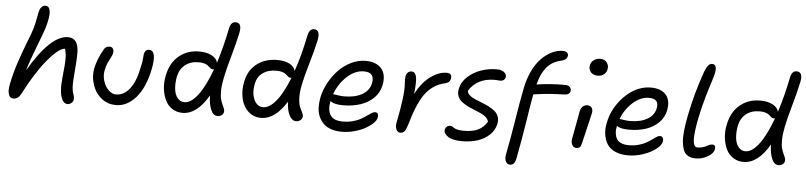

<svg xmlns="http://www.w3.org/2000/svg" viewBox="-51 -1059 6499 1549"><g transform="rotate(5 3198.5 -284.0)"><path d="M69.8 9.8Q43.5 9.8 32.5 -19.5Q21.5 -48.8 32.2 -103Q50.8 -195.3 80.3 -283.9Q109.9 -372.6 141.1 -451.2Q172.4 -529.8 184.1 -569.8Q193.8 -602.5 202.6 -651.1Q211.4 -699.7 216.8 -717.8Q221.7 -734.9 234.4 -746.8Q247.1 -758.8 265.1 -758.8Q279.8 -758.3 288.8 -748.3Q297.9 -738.3 301 -717.5Q304.2 -696.8 298.8 -661.9Q293.5 -627 279.8 -580.1Q267.1 -539.6 220.5 -419.7Q173.8 -299.8 152.8 -226.1Q326.2 -522 466.8 -522Q511.2 -522 531.7 -491.7Q552.2 -461.4 553 -405Q553.7 -348.6 545.9 -268.1Q536.6 -164.1 538.8 -126Q541 -87.9 553.2 -57.1Q559.1 -40.5 556.2 -21Q553.7 -5.9 539.6 5.1Q525.4 16.1 507.8 16.1Q482.9 16.1 466.8 -13.4Q450.7 -43 447.3 -89.8Q443.8 -136.7 450.2 -194.8Q462.4 -300.8 461.9 -348.4Q461.4 -396 450.2 -426.8Q400.4 -424.3 310.8 -316.9Q221.2 -209.5 129.9 -30.8Q108.4 9.8 69.8 9.8Z M898.9 -9.8Q866.7 -9.8 838.1 -19Q809.6 -28.3 788.1 -44.4Q766.6 -60.5 748.5 -82.3Q730.5 -104 719.7 -129.2Q709 -154.3 701.9 -181.4Q694.8 -208.5 694.8 -235.1Q694.8 -261.7 698.7 -287.1Q715.8 -369.6 763.7 -450.2Q769 -460.9 780.5 -468Q792 -475.1 806.6 -475.1Q827.1 -475.1 835.7 -460.9Q844.2 -446.8 839.8 -423.8Q836.9 -408.7 826.7 -390.9Q816.4 -373 804 -345.5Q791.5 -317.9 783.7 -278.8Q775.9 -237.8 789.1 -194.6Q802.2 -151.4 830.8 -123.3Q859.4 -95.2 892.6 -95.2Q956.5 -95.2 1003.7 -156.2Q1050.8 -217.3 1072.8 -334Q1078.6 -357.4 1081.1 -375.2Q1083.5 -393.1 1085 -410.4Q1086.4 -427.7 1087.9 -439Q1091.8 -458 1100.8 -467.5Q1109.9 -477.1 1127.9 -477.1Q1191.4 -477.1 1162.6 -327.1Q1130.9 -170.9 1059.3 -90.3Q987.8 -9.8 898.9 -9.8Z M1439 5.9Q1392.1 5.9 1355.7 -17.8Q1319.3 -41.5 1299.8 -81.5Q1280.3 -121.6 1273.7 -174.1Q1267.1 -226.6 1279.8 -284.2Q1300.3 -387.2 1369.1 -443.6Q1438 -500 1533.7 -499Q1592.8 -499 1633.5 -477.5Q1674.3 -456.1 1681.6 -420.9Q1725.1 -556.6 1753.9 -704.1Q1765.1 -759.8 1803.7 -759.8Q1860.4 -759.8 1838.9 -668Q1823.2 -592.8 1791.7 -481.9Q1760.3 -371.1 1747.6 -307.1Q1735.4 -248 1734.4 -202.6Q1733.4 -157.2 1740.2 -132.3Q1747.1 -107.4 1755.4 -89.6Q1763.7 -71.8 1769.5 -57.6Q1775.4 -43.5 1772.9 -30.8Q1770.5 -14.2 1757.1 -3.7Q1743.7 6.8 1721.7 6.8Q1689 6.8 1669.4 -37.6Q1649.9 -82 1648.9 -153.8Q1556.2 5.9 1439 5.9ZM1368.7 -278.8Q1358.9 -222.7 1364.3 -178.7Q1369.6 -134.8 1391.8 -107.9Q1414.1 -81.1 1447.8 -81.1Q1501 -81.1 1556.9 -155Q1612.8 -229 1663.6 -368.2Q1657.7 -365.2 1652.8 -365.2Q1643.6 -365.2 1636.2 -370.1Q1628.9 -375 1622.1 -381.8Q1615.2 -388.7 1605.7 -395.5Q1596.2 -402.3 1578.1 -407.2Q1560.1 -412.1 1534.7 -412.1Q1467.8 -412.1 1424.3 -376.7Q1380.9 -341.3 1368.7 -278.8Z M2074.7 -8.8Q2013.2 -8.8 1970.5 -48.1Q1927.7 -87.4 1913.3 -151.4Q1898.9 -215.3 1913.6 -288.1Q1932.1 -381.8 1999.8 -433.8Q2067.4 -485.8 2165.5 -485.8Q2226.1 -485.8 2265.4 -464.8Q2304.7 -443.8 2311.5 -409.2Q2356 -536.6 2389.6 -703.1Q2400.9 -758.8 2438.5 -758.8Q2493.7 -758.8 2473.6 -667Q2458 -594.2 2425.3 -482.9Q2392.6 -371.6 2379.4 -306.2Q2365.2 -235.4 2368.4 -188.5Q2371.6 -141.6 2382.6 -119.1Q2393.6 -96.7 2402.6 -77.9Q2411.6 -59.1 2408.7 -44.9Q2406.2 -28.8 2391.8 -17.8Q2377.4 -6.8 2358.4 -6.8Q2324.7 -6.8 2303 -49.1Q2281.2 -91.3 2280.8 -159.2Q2187 -8.8 2074.7 -8.8ZM2000.5 -278.8Q1985.4 -202.1 2010 -149.2Q2034.7 -96.2 2083.5 -96.2Q2134.8 -96.2 2189 -162.6Q2243.2 -229 2291.5 -354Q2287.6 -352.1 2283.7 -352.1Q2274.4 -352.1 2267.1 -356.9Q2259.8 -361.8 2252.7 -368.7Q2245.6 -375.5 2236.3 -382.3Q2227.1 -389.2 2208.5 -394Q2189.9 -398.9 2164.6 -398.9Q2097.7 -398.9 2054.4 -366.9Q2011.2 -335 2000.5 -278.8Z M2732.4 45.9Q2684.1 45.9 2646 32.7Q2607.9 19.5 2584 -4.2Q2560.1 -27.8 2545.9 -60.3Q2531.7 -92.8 2530.5 -131.6Q2529.3 -170.4 2537.1 -213.9Q2549.3 -273.9 2580.6 -332.3Q2611.8 -390.6 2655.8 -437.3Q2699.7 -483.9 2758.1 -512.5Q2816.4 -541 2877.4 -541Q2962.4 -541 3004.2 -492.2Q3045.9 -443.4 3028.3 -356.9Q3016.1 -296.4 2972.4 -253.2Q2928.7 -210 2865.2 -189Q2801.8 -168 2724.1 -168Q2648.4 -168 2621.1 -193.8Q2606.4 -122.1 2632.3 -79.6Q2658.2 -37.1 2733.4 -37.1Q2776.9 -37.1 2814.7 -47.1Q2852.5 -57.1 2877.7 -71.5Q2902.8 -85.9 2922.9 -100.3Q2942.9 -114.7 2959.2 -124.8Q2975.6 -134.8 2987.3 -134.8Q3019.5 -134.8 3012.2 -91.8Q3007.8 -69.8 2982.4 -45.7Q2957 -21.5 2919.9 -1.2Q2882.8 19 2832.5 32.5Q2782.2 45.9 2732.4 45.9ZM2642.1 -250Q2648.9 -250 2675.3 -245.1Q2701.7 -240.2 2725.1 -240.2Q2816.9 -240.2 2873.5 -273.4Q2930.2 -306.6 2942.4 -366.2Q2950.2 -409.7 2932.9 -432.4Q2915.5 -455.1 2869.1 -455.1Q2797.9 -455.1 2733.4 -396Q2668.9 -336.9 2637.2 -250Z M3203.1 12.2Q3183.6 12.2 3172.4 -9.5Q3161.1 -31.2 3166 -61Q3213.9 -295.4 3206.1 -384.8Q3202.6 -421.4 3207 -448.2Q3210.9 -465.8 3222.9 -476.8Q3234.9 -487.8 3252 -487.8Q3281.2 -487.8 3290.5 -450.7Q3299.8 -413.6 3288.1 -310.1Q3340.3 -407.7 3407 -454.8Q3473.6 -502 3535.2 -502Q3582 -502 3573.2 -456.1Q3565.9 -423.8 3528.3 -416Q3485.4 -407.2 3449.7 -385.3Q3414.1 -363.3 3387.7 -333.7Q3361.3 -304.2 3338.6 -261Q3315.9 -217.8 3299.3 -173.1Q3282.7 -128.4 3266.1 -69.8Q3251.5 -21 3239.3 -4.4Q3227.1 12.2 3203.1 12.2Z M3705.6 37.1Q3628.9 37.1 3591.3 11.7Q3553.7 -13.7 3559.6 -44.9Q3562.5 -59.1 3573.5 -68.6Q3584.5 -78.1 3599.6 -78.1Q3609.4 -78.1 3618.2 -73.5Q3627 -68.8 3634.8 -63Q3642.6 -57.1 3663.3 -52.5Q3684.1 -47.9 3714.8 -47.9Q3783.2 -47.9 3827.6 -68.8Q3872.1 -89.8 3900.9 -137.2Q3897.9 -156.7 3880.1 -172.9Q3862.3 -189 3837.4 -200.7Q3812.5 -212.4 3783 -223.9Q3753.4 -235.4 3726.1 -249Q3698.7 -262.7 3677.5 -279.8Q3656.2 -296.9 3646.5 -323Q3636.7 -349.1 3643.6 -381.8Q3653.8 -436 3700.2 -479.2Q3746.6 -522.5 3810.5 -544.4Q3874.5 -566.4 3940.4 -564.9Q3978 -564.5 3997.3 -546.6Q4016.6 -528.8 4012.7 -507.8Q4009.8 -493.2 3998.8 -484.6Q3987.8 -476.1 3970.7 -476.1Q3967.3 -476.1 3953.4 -477.5Q3939.5 -479 3926.8 -479Q3783.7 -479 3717.8 -372.1Q3719.2 -353 3736.3 -337.6Q3753.4 -322.3 3778.8 -311Q3804.2 -299.8 3834.2 -288.3Q3864.3 -276.9 3892.3 -262.9Q3920.4 -249 3942.6 -231.4Q3964.8 -213.9 3975.1 -187.3Q3985.4 -160.6 3978.5 -127Q3967.3 -74.2 3927 -36.4Q3886.7 1.5 3830.1 19.3Q3773.4 37.1 3705.6 37.1Z M4107.9 191.9Q4086.4 191.9 4074.5 170.7Q4062.5 149.4 4068.8 113.8Q4094.2 -13.7 4119.4 -171.6Q4144.5 -329.6 4166 -436Q4181.2 -511.7 4211.4 -574Q4241.7 -636.2 4280.8 -676.3Q4319.8 -716.3 4364.5 -738Q4409.2 -759.8 4455.1 -759.8Q4473.6 -759.8 4486.8 -749.8Q4500 -739.7 4497.1 -721.2Q4490.7 -689.9 4452.1 -681.2Q4411.1 -672.4 4380.1 -654.3Q4349.1 -636.2 4327.4 -608.4Q4305.7 -580.6 4291 -547.9Q4276.4 -515.1 4265.1 -471.2Q4370.1 -487.8 4495.1 -487.8Q4520.5 -487.8 4533.7 -474.6Q4546.9 -461.4 4543.9 -440.9Q4537.6 -411.6 4498 -410.2Q4429.7 -408.7 4378.9 -404.5Q4328.1 -400.4 4291.3 -395.3Q4254.4 -390.1 4246.1 -389.2Q4235.8 -336.4 4209.7 -169.7Q4183.6 -2.9 4156.2 136.2Q4149.9 167.5 4138.4 179.7Q4127 191.9 4107.9 191.9ZM4751 -585Q4714.8 -585 4694.6 -607.2Q4674.3 -629.4 4680.2 -662.1Q4685.1 -688.5 4707.5 -705.3Q4730 -722.2 4758.8 -722.2Q4795.9 -722.2 4814 -697.5Q4832 -672.9 4825.2 -641.1Q4821.8 -619.6 4802.2 -602.3Q4782.7 -585 4751 -585ZM4630.9 11.2Q4606.4 11.2 4595.2 -10.7Q4584 -32.7 4589.8 -62Q4603 -130.4 4614.5 -195.3Q4626 -260.3 4630.9 -285.2Q4636.2 -310.1 4651.4 -325Q4666.5 -339.8 4689 -339.8Q4711.4 -339.8 4723.6 -324Q4735.8 -308.1 4731 -280.8Q4726.6 -256.8 4701.2 -153.6Q4675.8 -50.3 4670.9 -25.9Q4663.1 11.2 4630.9 11.2Z M5050.3 34.2Q4989.7 34.2 4946.3 14.9Q4902.8 -4.4 4881.1 -38.3Q4859.4 -72.3 4852.5 -118.2Q4845.7 -164.1 4857.9 -216.8Q4866.7 -261.7 4887.2 -306.2Q4907.7 -350.6 4939 -390.1Q4970.2 -429.7 5008.1 -460.4Q5045.9 -491.2 5092.3 -509Q5138.7 -526.9 5186 -526.9Q5269.5 -526.9 5309.3 -481.9Q5349.1 -437 5333 -355Q5321.8 -296.9 5279.5 -254.9Q5237.3 -212.9 5176 -192.9Q5114.7 -172.9 5041 -172.9Q4965.3 -172.9 4940.9 -195.8Q4933.6 -164.6 4936.3 -137.7Q4939 -110.8 4950.2 -90.8Q4961.4 -70.8 4986.6 -59.3Q5011.7 -47.9 5048.3 -47.9Q5090.3 -47.9 5127.2 -57.9Q5164.1 -67.9 5188.5 -81.8Q5212.9 -95.7 5232.2 -109.9Q5251.5 -124 5267.1 -134Q5282.7 -144 5293.9 -144Q5309.6 -144 5316.9 -131.6Q5324.2 -119.1 5320.3 -99.1Q5314 -70.8 5275.4 -40Q5236.8 -9.3 5174.8 12.5Q5112.8 34.2 5050.3 34.2ZM4960.9 -252Q4966.3 -252 4991.5 -247.6Q5016.6 -243.2 5040 -243.2Q5126.5 -243.2 5181.6 -275.1Q5236.8 -307.1 5248 -363.8Q5263.7 -442.9 5179.2 -442.9Q5111.3 -442.9 5049.6 -387.9Q4987.8 -333 4957 -252Z M5596.7 11.2Q5573.7 11.2 5556.4 6.3Q5539.1 1.5 5522.2 -11Q5505.4 -23.4 5496.1 -47.9Q5486.8 -72.3 5482.4 -108.6Q5478 -145 5483.4 -200.4Q5488.8 -255.9 5502.9 -327.1Q5541 -517.1 5603.5 -691.9Q5618.2 -729.5 5631.6 -744.6Q5645 -759.8 5662.6 -759.8Q5706.5 -759.8 5690.9 -686Q5685.5 -659.2 5669.4 -610.4Q5653.3 -561.5 5630.6 -482.7Q5607.9 -403.8 5587.9 -307.1Q5577.6 -253.9 5572.8 -213.6Q5567.9 -173.3 5567.9 -147.7Q5567.9 -122.1 5572.5 -106.2Q5577.1 -90.3 5584.5 -84.2Q5591.8 -78.1 5602.5 -78.1Q5624.5 -78.1 5643.3 -83.5Q5662.1 -88.9 5672.6 -95Q5683.1 -101.1 5695.8 -106.4Q5708.5 -111.8 5719.7 -111.8Q5751 -111.8 5744.6 -75.2Q5737.3 -40 5692.1 -14.4Q5647 11.2 5596.7 11.2Z M5981.9 5.9Q5935.1 5.9 5898.7 -17.8Q5862.3 -41.5 5842.8 -81.5Q5823.2 -121.6 5816.7 -174.1Q5810.1 -226.6 5822.8 -284.2Q5843.3 -387.2 5912.1 -443.6Q5981 -500 6076.7 -499Q6135.7 -499 6176.5 -477.5Q6217.3 -456.1 6224.6 -420.9Q6268.1 -556.6 6296.9 -704.1Q6308.1 -759.8 6346.7 -759.8Q6403.3 -759.8 6381.8 -668Q6366.2 -592.8 6334.7 -481.9Q6303.2 -371.1 6290.5 -307.1Q6278.3 -248 6277.3 -202.6Q6276.4 -157.2 6283.2 -132.3Q6290 -107.4 6298.3 -89.6Q6306.6 -71.8 6312.5 -57.6Q6318.4 -43.5 6315.9 -30.8Q6313.5 -14.2 6300 -3.7Q6286.6 6.8 6264.6 6.8Q6231.9 6.8 6212.4 -37.6Q6192.9 -82 6191.9 -153.8Q6099.1 5.9 5981.9 5.9ZM5911.6 -278.8Q5901.9 -222.7 5907.2 -178.7Q5912.6 -134.8 5934.8 -107.9Q5957 -81.1 5990.7 -81.1Q6043.9 -81.1 6099.9 -155Q6155.8 -229 6206.5 -368.2Q6200.7 -365.2 6195.8 -365.2Q6186.5 -365.2 6179.2 -370.1Q6171.9 -375 6165 -381.8Q6158.2 -388.7 6148.7 -395.5Q6139.2 -402.3 6121.1 -407.2Q6103 -412.1 6077.6 -412.1Q6010.7 -412.1 5967.3 -376.7Q5923.8 -341.3 5911.6 -278.8Z"/></g></svg>

Font: Shantell Sans Irregular
Style: Italic
Weight: 400
Italic angle: -11.31°
Designer: Stephen Nixon, Anya Danilova, Shantell Martin
Foundry: Arrow Type
Version: Version 1.006;[9816181b4]